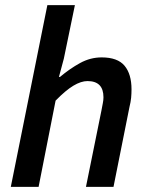

<svg xmlns="http://www.w3.org/2000/svg" viewBox="-20 -726 573 746"><path d="M22 0 164 -706H271L228 -498L209 -427H213Q251 -459 291 -481Q331 -503 375 -503Q437 -503 464 -470.5Q491 -438 491 -379Q491 -362 489.5 -346Q488 -330 483 -310L421 0H314L374 -296Q377 -313 379.5 -325Q382 -337 382 -348Q382 -411 320 -411Q295 -411 265 -393Q235 -375 196 -335L130 0Z"/></svg>

Font: Source Sans 3 Semibold
Style: Italic
Weight: 600
Italic angle: -11°
Designer: Paul D. Hunt
Foundry: Adobe
Version: Version 3.052;hotconv 1.1.0;makeotfexe 2.6.0